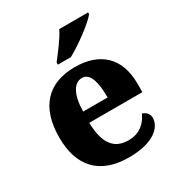

<svg xmlns="http://www.w3.org/2000/svg" viewBox="-182 -888 950 1020"><g transform="rotate(-30 293.0 -378.0)"><path d="M231 -619V-606H311C378 -642 484 -721 509 -756V-766H332C311 -721 260 -657 231 -619ZM314 10C467 10 527 -54 527 -110C527 -134 510 -151 488 -158C465 -108 425 -70 357 -70C269 -70 224 -126 221 -255H547V-309C547 -467 454 -550 302 -550C137 -550 44 -453 44 -266C44 -91 133 10 314 10ZM373 -323H223C224 -426 257 -481 306 -481C353 -481 373 -423 373 -323Z"/></g></svg>

Font: Noto Serif Myanmar ExtraBold
Style: Regular
Weight: 800
Designer: Ben Mitchell and the Monotype Design Team
Foundry: Monotype Imaging Inc.
Version: Version 2.106